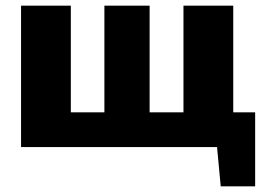

<svg xmlns="http://www.w3.org/2000/svg" viewBox="-20 -517 935 675"><path d="M800 -122V-497H625V-122H506V-497H347V-122H229V-497H54V0H743L756 138H877V-122Z"/></svg>

Font: Exo 2 Extra Bold
Style: Regular
Weight: 800
Designer: Natanael Gama
Version: Version 1.001;PS 001.001;hotconv 1.0.88;makeotf.lib2.5.64775